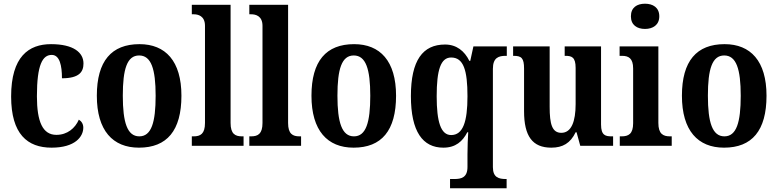

<svg xmlns="http://www.w3.org/2000/svg" viewBox="-20 -786 4193 1035"><path d="M258 10C386 10 429 -50 429 -98C429 -117 420 -132 405 -141C385 -95 343 -59 284 -59C210 -59 179 -130 179 -267C179 -439 210 -490 259 -490C302 -490 314 -432 314 -364C409 -364 430 -400 430 -444C430 -503 376 -548 255 -548C135 -548 40 -481 40 -266C40 -63 128 10 258 10Z M729 10C880 10 958 -82 958 -270C958 -457 872 -548 732 -548C581 -548 502 -457 502 -270C502 -82 588 10 729 10ZM731 -51C666 -51 642 -126 642 -270C642 -414 665 -487 730 -487C795 -487 819 -414 819 -270C819 -126 796 -51 731 -51Z M1014 0H1293V-51H1284C1248 -51 1223 -64 1223 -123V-760H1014V-709H1024C1047 -709 1085 -701 1085 -647V-123C1085 -64 1060 -51 1024 -51H1014Z M1324 0H1603V-51H1594C1558 -51 1533 -64 1533 -123V-760H1324V-709H1334C1357 -709 1395 -701 1395 -647V-123C1395 -64 1370 -51 1334 -51H1324Z M1886 10C2037 10 2115 -82 2115 -270C2115 -457 2029 -548 1889 -548C1738 -548 1659 -457 1659 -270C1659 -82 1745 10 1886 10ZM1888 -51C1823 -51 1799 -126 1799 -270C1799 -414 1822 -487 1887 -487C1952 -487 1976 -414 1976 -270C1976 -126 1953 -51 1888 -51Z M2406 229H2711V179H2707C2669 179 2637 171 2637 115V-415C2637 -476 2669 -485 2706 -485H2712V-536H2532L2515 -458H2510C2484 -511 2441 -546 2379 -546C2259 -546 2195 -461 2195 -268C2195 -76 2259 10 2370 10C2436 10 2474 -24 2499 -73H2504C2502 -45 2500 8 2500 46V114C2500 171 2467 179 2429 179H2406ZM2412 -58C2356 -58 2334 -130 2334 -267C2334 -410 2356 -476 2412 -476C2479 -476 2500 -407 2500 -267C2500 -130 2476 -58 2412 -58Z M2952 10C3013 10 3055 -14 3083 -73H3088L3108 0H3285V-51H3277C3244 -51 3220 -56 3220 -115V-536H3024V-485H3027C3061 -485 3083 -479 3083 -420V-225C3083 -131 3060 -70 3006 -70C2956 -70 2943 -117 2943 -210V-536H2746V-485H2749C2791 -485 2805 -473 2805 -416V-187C2805 -52 2850 10 2952 10Z M3457 -630C3499 -630 3534 -651 3534 -698C3534 -746 3499 -766 3457 -766C3414 -766 3381 -746 3381 -698C3381 -651 3414 -630 3457 -630ZM3321 0H3601V-51H3591C3555 -51 3529 -64 3529 -123V-536H3320V-485H3333C3368 -485 3393 -472 3393 -417V-122C3393 -64 3368 -51 3331 -51H3321Z M3883 10C4034 10 4112 -82 4112 -270C4112 -457 4026 -548 3886 -548C3735 -548 3656 -457 3656 -270C3656 -82 3742 10 3883 10ZM3885 -51C3820 -51 3796 -126 3796 -270C3796 -414 3819 -487 3884 -487C3949 -487 3973 -414 3973 -270C3973 -126 3950 -51 3885 -51Z"/></svg>

Font: Noto Serif Sinhala Condensed
Style: Bold
Weight: 700
Width: 3
Designer: Jelle Bosma - Monotype Design Team
Foundry: Monotype Imaging Inc.
Version: Version 2.007